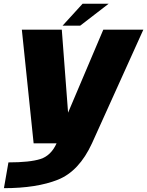

<svg xmlns="http://www.w3.org/2000/svg" viewBox="-50 -748 768 1002"><path d="M125.5 0H430L698 -593H489L270.5 -78H311.5L272.5 -593H64ZM-29.5 234Q141.5 234 252.2 189.8Q363 145.5 430 0L245.5 -0.5Q216.5 64 161.2 81.8Q106 99.5 -6 99.5ZM276.5 -614H368.5L517 -728.5H381Z"/></svg>

Font: Anybody UltraCondensed Thin ExtraBold
Style: Italic
Weight: 800
Italic angle: -10°
Version: Version 1.111